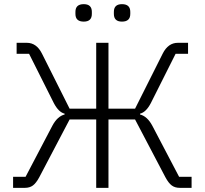

<svg xmlns="http://www.w3.org/2000/svg" viewBox="-20 -904 985 924"><path d="M383 -800Q343 -800 343 -837V-847Q343 -884 383 -884Q422 -884 422 -847V-837Q422 -800 383 -800ZM567 -800Q528 -800 528 -837V-847Q528 -884 567 -884Q607 -884 607 -847V-837Q607 -800 567 -800ZM43 0V-53H103L232 -299Q256 -344 291 -353V-357Q262 -364 239 -408L120 -645H60V-698H109Q156 -698 182 -646L315 -381H443V-698H502V-381H630L763 -646Q789 -698 836 -698H885V-645H825L706 -408Q683 -364 654 -357V-353Q689 -344 713 -299L842 -53H902V0H845Q822 0 806.5 -11.5Q791 -23 776 -51L630 -329H502V0H443V-329H315L169 -51Q154 -23 138.5 -11.5Q123 0 100 0Z"/></svg>

Font: IBM Plex Sans Light
Style: Regular
Weight: 300
Designer: Mike Abbink, Paul van der Laan, Pieter van Rosmalen
Foundry: Bold Monday
Version: Version 3.0